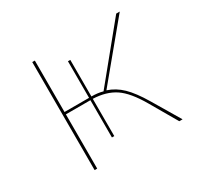

<svg xmlns="http://www.w3.org/2000/svg" viewBox="-108 -581 723 705"><g transform="rotate(-30 253.5 -229.0)"><path d="M478 0H464L399 -112Q361 -178 323.5 -203Q286 -228 230 -230V-72H220V-230H116V0H105V-458H116V-240H220V-395H230V-240Q257 -240 278 -234L461 -458H476L289 -232Q323 -221 350.5 -194.5Q378 -168 409 -116Z"/></g></svg>

Font: Ysabeau SC Hairline
Style: Regular
Weight: 100
Designer: Christian Thalmann (Catharsis Fonts)
Version: Version 0.003